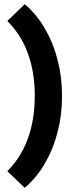

<svg xmlns="http://www.w3.org/2000/svg" viewBox="-20 -775 350 922"><path d="M99 127 15 47Q79 -16 113 -107.5Q147 -199 147 -314Q147 -430 113 -521Q79 -612 15 -674L99 -755Q156 -706 196 -637Q236 -568 257 -486Q278 -404 278 -314Q278 -224 257 -142Q236 -60 196 9Q156 78 99 127Z"/></svg>

Font: Outfit Thin
Style: Bold
Weight: 700
Version: Version 1.100;gftools[0.9.27]